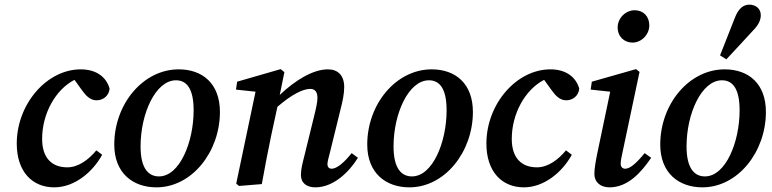

<svg xmlns="http://www.w3.org/2000/svg" viewBox="-20 -791 3317 825"><path d="M213 14C300 14 378 -51 419 -126L394 -145C361 -105 317 -72 269 -72C204 -72 161 -111 161 -194C161 -301 217 -405 300 -448L331 -405C348 -381 367 -360 395 -360C423 -360 448 -379 451 -410C437 -460 394 -493 327 -493C181 -493 52 -344 52 -174C52 -53 119 14 213 14Z M652 14C805 14 925 -139 925 -310C925 -432 850 -493 748 -493C594 -493 471 -343 471 -170C471 -47 551 14 652 14ZM663 -33C618 -33 584 -67 584 -162C584 -304 649 -446 736 -446C781 -446 812 -412 812 -317C812 -180 752 -33 663 -33Z M1105 0C1118 -72 1131 -141 1146 -212L1172 -332C1232 -384 1281 -409 1313 -409C1332 -409 1344 -398 1344 -370C1344 -351 1337 -321 1329 -289L1289 -126C1280 -90 1273 -65 1273 -39C1273 -6 1296 14 1335 14C1412 14 1479 -50 1518 -113L1491 -133C1457 -90 1426 -66 1405 -66C1394 -66 1387 -73 1387 -86C1387 -96 1392 -114 1398 -137L1444 -324C1452 -356 1459 -387 1459 -417C1459 -468 1431 -493 1389 -493C1326 -493 1249 -447 1182 -383L1202 -481L1186 -494L999 -440L994 -406L1078 -397L995 -2L1007 8Z M1739 14C1892 14 2012 -139 2012 -310C2012 -432 1937 -493 1835 -493C1681 -493 1558 -343 1558 -170C1558 -47 1638 14 1739 14ZM1750 -33C1705 -33 1671 -67 1671 -162C1671 -304 1736 -446 1823 -446C1868 -446 1899 -412 1899 -317C1899 -180 1839 -33 1750 -33Z M2231 14C2318 14 2396 -51 2437 -126L2412 -145C2379 -105 2335 -72 2287 -72C2222 -72 2179 -111 2179 -194C2179 -301 2235 -405 2318 -448L2349 -405C2366 -381 2385 -360 2413 -360C2441 -360 2466 -379 2469 -410C2455 -460 2412 -493 2345 -493C2199 -493 2070 -344 2070 -174C2070 -53 2137 14 2231 14Z M2534 -45C2534 -6 2562 14 2599 14C2678 14 2735 -50 2778 -113L2750 -133C2713 -88 2687 -66 2666 -66C2656 -66 2647 -73 2647 -87C2647 -98 2650 -116 2655 -137L2728 -482L2713 -494L2523 -440L2518 -406L2602 -397L2546 -130C2539 -95 2534 -65 2534 -45ZM2698 -608C2736 -608 2770 -642 2770 -682C2770 -721 2744 -747 2707 -747C2669 -747 2634 -714 2634 -673C2634 -633 2663 -608 2698 -608Z M2998 14C3151 14 3271 -139 3271 -310C3271 -432 3196 -493 3094 -493C2940 -493 2817 -343 2817 -170C2817 -47 2897 14 2998 14ZM3009 -33C2964 -33 2930 -67 2930 -162C2930 -304 2995 -446 3082 -446C3127 -446 3158 -412 3158 -317C3158 -180 3098 -33 3009 -33ZM3074 -553 3101 -536C3139 -577 3177 -617 3214 -658C3238 -682 3249 -703 3249 -726C3249 -755 3226 -771 3200 -771C3174 -771 3153 -755 3137 -713C3116 -660 3095 -606 3074 -553Z"/></svg>

Font: Source Serif Pro Semibold
Style: Italic
Weight: 600
Italic angle: -12°
Designer: Frank Grießhammer
Foundry: Adobe Systems Incorporated
Version: Version 3.001;hotconv 1.0.111;makeotfexe 2.5.65597